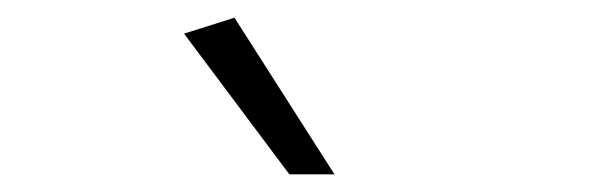

<svg xmlns="http://www.w3.org/2000/svg" viewBox="-20 -770 682 217"><path d="M307 -573 188 -732 245 -750 358 -573Z"/></svg>

Font: Livvic Light
Style: Regular
Weight: 300
Designer: Jacques Le Bailly, Baron von Fonthausen
Version: Version 1.001; ttfautohint (v1.8.2)